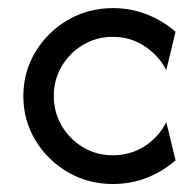

<svg xmlns="http://www.w3.org/2000/svg" viewBox="-20 -445 478 473"><path d="M258.3 8.3Q197.2 8.3 147.2 -20.8Q97.2 -50 67.4 -99.3Q37.5 -148.6 37.5 -208.3Q37.5 -268.1 67.4 -317.4Q97.2 -366.7 147.2 -395.8Q197.2 -425 258.3 -425Q303.5 -425 343.1 -409Q382.6 -393.1 412.5 -366.7Q412.5 -366.7 389.6 -272.2Q372.2 -306.9 337.2 -330.6Q302.1 -354.2 257.6 -354.2Q217.4 -354.2 184.4 -334.4Q151.4 -314.6 131.9 -281.6Q112.5 -248.6 112.5 -208.3Q112.5 -168.8 131.9 -135.4Q151.4 -102.1 184.4 -82.3Q217.4 -62.5 257.6 -62.5Q302.1 -62.5 337.2 -85.4Q372.2 -108.3 389.6 -144.4Q389.6 -144.4 412.5 -50Q382.6 -23.6 343.1 -7.6Q303.5 8.3 258.3 8.3Z"/></svg>

Font: co2trust
Style: Regular
Weight: 400
Designer: Kristian Moeller
Foundry: Dicotype
Version: Version 1.000